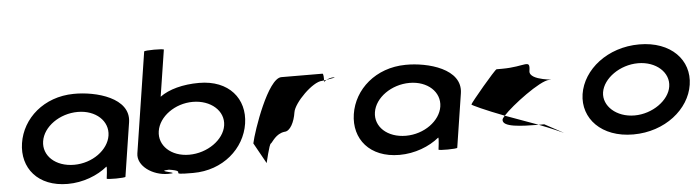

<svg xmlns="http://www.w3.org/2000/svg" viewBox="-48 -998 4410 1214"><g transform="rotate(-5 2157.0 -391.0)"><path d="M73 -274C49 -118 150 8 339 8C436 8 529 -28 592 -80C597 -76 587 -4 587 -4C586 3 705 2 706 -5L759 -347C782 -500 568 -558 425 -556C236 -554 97 -430 73 -274ZM207 -274C221 -366 326 -440 441 -440C555 -440 636 -366 622 -274C608 -184 506 -109 390 -109C271 -109 193 -184 207 -274Z M794 -146C782 -66 879 0 976 0C1077 0 882 -23 984 -26C1113 -6 956 8 1135 8C1325 8 1465 -118 1489 -274C1513 -430 1411 -556 1221 -556C1118 -556 1029 -532 972 -490L1018 -785C1019 -792 894 -792 893 -784ZM941 -274C955 -366 1058 -440 1171 -440C1285 -440 1370 -366 1356 -274C1342 -184 1236 -109 1120 -109C1005 -109 927 -184 941 -274Z M1530 -145 1603 -14C1602 -6 1630 -135 1641 -135C1652 -142 1677 -194 1733 -201C1769 -201 1797 -258 1806 -318C1815 -378 1938 -501 1997 -501C1997 -501 2002 -502 2010 -503C2011 -520 2010 -546 2004 -546C2004 -546 1841 -547 1743 -547C1658 -547 1547 -225 1530 -145ZM2010 -503C2010 -498 2009 -494 2009 -491C2009 -494 2016 -500 2026 -505C2020 -504 2015 -504 2010 -503ZM2026 -505C2057 -510 2097 -517 2070 -517C2054 -517 2038 -511 2026 -505Z M2179 -274C2155 -118 2256 8 2445 8C2542 8 2635 -28 2698 -80C2703 -76 2693 -4 2693 -4C2692 3 2811 2 2812 -5L2865 -347C2888 -500 2674 -558 2531 -556C2342 -554 2203 -430 2179 -274ZM2313 -274C2327 -366 2432 -440 2547 -440C2661 -440 2742 -366 2728 -274C2714 -184 2612 -109 2496 -109C2377 -109 2299 -184 2313 -274Z M2925 -270C2924 -266 3011 -226 3129 -181C3184 -242 3370 -382 3428 -382C3491 -382 3299 -384 3309 -449C3321 -529 3288 -478 3137 -478H3103C3093 -478 2927 -280 2925 -270ZM3113 -158C3105 -109 3229 -106 3338 -105C3272 -129 3197 -156 3129 -181C3120 -171 3114 -163 3113 -158ZM3338 -105C3418 -74 3475 -48 3493 -40L3373 -105ZM3493 -40 3499 -37Z M3631 -274C3608 -121 3727 8 3929 8C4131 8 4288 -121 4311 -274C4335 -428 4217 -556 4015 -556C3813 -556 3655 -428 3631 -274ZM3761 -274C3775 -362 3882 -438 3997 -438C4112 -438 4195 -362 4181 -274C4168 -188 4062 -111 3947 -111C3832 -111 3748 -188 3761 -274Z"/></g></svg>

Font: Ampere
Style: ExtIta
Weight: 400
Version: Version 1